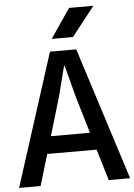

<svg xmlns="http://www.w3.org/2000/svg" viewBox="-66 -1002 733 1049"><g transform="rotate(-5 300.5 -478.0)"><path d="M-4.5 0 228.5 -727H372.5L604.5 0H487L422.5 -216L486.5 -171.5H139L176.5 -266.5H457.5L422 -217.5L345.5 -475.5L302 -642H298L255.5 -475.5L113.5 0ZM360.5 -795.5H244L353 -956H486.5Z"/></g></svg>

Font: Spline Sans Mono Medium
Style: Regular
Weight: 500
Monospace: yes
Version: Version 1.004